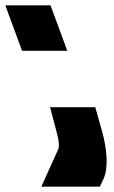

<svg xmlns="http://www.w3.org/2000/svg" viewBox="-237 -549 429 722"><path d="M-28.4 -69 -48.8 -146H121.2L147.5 -53C164 8 172.1 79 153 122L138.4 153H-81.6L-18.8 14C-12.6 1 -15.1 -22 -28.4 -69ZM-185.7 -444 -217.1 -529H-47.1L-15.7 -444L-15.4 -443L16 -358H-154L-185.4 -443Z"/></svg>

Font: Nordica Plus
Style: NordicaClassicBkExtOpObl
Weight: 900
Version: Version 1.01